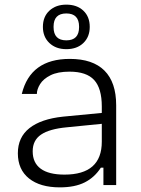

<svg xmlns="http://www.w3.org/2000/svg" viewBox="-20 -798 609 828"><path d="M238 10Q153 10 105 -28.5Q57 -67 57 -137Q57 -206 107 -245.5Q157 -285 252 -295L419 -311V-264L268 -249Q193 -242 157 -217.5Q121 -193 121 -146V-145Q121 -96 155.5 -70.5Q190 -45 258 -45Q419 -45 419 -187V-277V-289V-339Q419 -417 386 -453Q353 -489 280 -489Q229 -489 198 -473.5Q167 -458 153 -435.5Q139 -413 139 -393H74Q111 -544 281 -544Q380 -544 430.5 -493.5Q481 -443 481 -344V0H426V-75H415Q388 -33 345.5 -11.5Q303 10 238 10ZM266 -586Q221 -586 193 -612.5Q165 -639 165 -682Q165 -726 193 -752Q221 -778 266 -778Q312 -778 339.5 -752Q367 -726 367 -682Q367 -639 339.5 -612.5Q312 -586 266 -586ZM266 -624Q321 -624 321 -681V-683Q321 -740 266 -740Q211 -740 211 -683V-681Q211 -624 266 -624Z"/></svg>

Font: Mozilla Text ExtraLight
Style: Regular
Weight: 200
Designer: Studio DRAMA
Foundry: Studio DRAMA
Version: Version 1.000